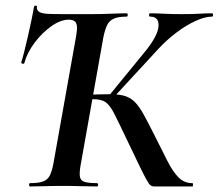

<svg xmlns="http://www.w3.org/2000/svg" viewBox="-20 -673 789 693"><path d="M89 0Q85 0 85 -6Q85 -12 89 -12Q119 -12 135.5 -18Q152 -24 160 -40Q168 -56 173 -84L255 -544Q259 -567 257.5 -579.5Q256 -592 248.5 -597Q241 -602 228 -602Q199 -602 165.5 -578.5Q132 -555 105 -519Q78 -483 68 -446Q67 -442 61.5 -443Q56 -444 57 -449Q61 -461 67.5 -486.5Q74 -512 81 -543Q88 -574 94 -602.5Q100 -631 103 -649Q104 -653 109.5 -652.5Q115 -652 113 -647Q112 -638 119.5 -631.5Q127 -625 151 -623Q173 -622 211 -622Q249 -622 310 -622Q348 -622 381 -623.5Q414 -625 437 -625Q441 -625 441 -619Q441 -613 437 -613Q408 -613 391.5 -606Q375 -599 367 -583Q359 -567 353 -538L271 -77Q266 -49 268.5 -35Q271 -21 285.5 -16.5Q300 -12 330 -12Q334 -12 334 -6Q334 0 330 0Q304 0 272.5 -1Q241 -2 205 -2Q171 -2 141.5 -1Q112 0 89 0ZM536 0Q529 0 523.5 -4Q518 -8 509 -24Q500 -40 483 -75Q466 -110 436 -173Q408 -232 392.5 -262.5Q377 -293 361.5 -304Q346 -315 316 -315Q307 -315 298 -314Q289 -313 278 -312V-330Q340 -333 375 -333Q410 -333 431 -326.5Q452 -320 467.5 -304Q483 -288 499 -259Q515 -230 538 -184Q565 -130 584.5 -91.5Q604 -53 624.5 -32.5Q645 -12 674 -12Q677 -12 677 -6Q677 0 674 0ZM386 -317 372 -326 498 -480Q549 -541 552 -577Q555 -613 522 -613Q518 -613 518 -619Q518 -625 522 -625Q544 -625 571 -623.5Q598 -622 633 -622Q675 -622 699.5 -623.5Q724 -625 745 -625Q749 -625 749 -619Q749 -613 745 -613Q720 -613 686 -597.5Q652 -582 617.5 -556Q583 -530 553 -498Z"/></svg>

Font: Cormorant Garamond Light
Style: Italic
Weight: 300
Italic angle: -10°
Designer: Christian Thalmann (Catharsis Fonts)
Foundry: Catharsis Fonts
Version: Version 4.001